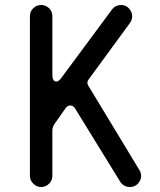

<svg xmlns="http://www.w3.org/2000/svg" viewBox="-20 -735 640 770"><path d="M501 15Q475 15 461 -8L280.5 -301Q273 -312 262 -312Q252.5 -312 245 -304L199.5 -239Q190 -226.5 190 -210.5V-29.5Q190 -11.5 177 1.5Q163.5 15 145 15Q126.5 15 113.5 1.5Q100 -11.5 100 -29.5V-670Q100 -689.5 113.5 -702Q126.5 -715 145 -715Q163 -715 177 -702Q190 -689 190 -670V-439.5Q190 -419.5 194.5 -414Q198.5 -408 207 -408Q216 -408 228.5 -426L430 -698Q444 -715 465.5 -715Q485 -715 497.5 -701Q510 -687 510 -669.5Q510 -655 500.5 -642L335.5 -416.5Q330.5 -410 330.5 -402.5Q330.5 -398 333.5 -392.5L540 -51.5Q546 -40.5 546 -29.5Q546 -12.5 533 1.5Q520.5 15 501 15Z"/></svg>

Font: Maple Mono SC NF
Style: Regular
Weight: 400
Designer: subframe7536
Version: Version 4.2; ttfautohint (v1.8.4.7-5d5b-dirty);Nerd Fonts 6.